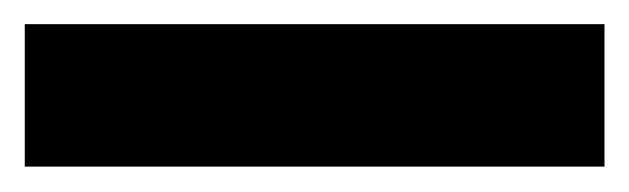

<svg xmlns="http://www.w3.org/2000/svg" viewBox="-29 22 508 155"><path d="M-9 156.5V41.5H459V156.5Z"/></svg>

Font: Trispace Condensed SemiBold
Style: Regular
Weight: 600
Width: 3
Designer: Tyler Finck
Foundry: Etcetera Type Company
Version: Version 1.210; ttfautohint (v1.8.3)